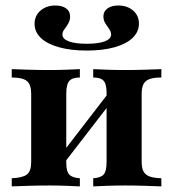

<svg xmlns="http://www.w3.org/2000/svg" viewBox="-20 -664 617 684"><path d="M312.1 0V-29Q338.7 -30.6 349.2 -42.3Q359.7 -54 359.7 -87.1V-333.1Q359.7 -364.5 349.2 -376.2Q338.7 -387.9 312.1 -387.9V-417.7Q328.2 -416.9 360.1 -415.7Q391.9 -414.5 425 -414.5Q461.3 -414.5 498.4 -415.7Q535.5 -416.9 554.8 -417.7V-387.9Q529 -387.9 513.7 -382.7Q498.4 -377.4 491.5 -364.9Q484.7 -352.4 484.7 -329.8V-87.1Q484.7 -65.3 491.5 -52.8Q498.4 -40.3 513.7 -35.1Q529 -29.8 554.8 -29V0Q535.5 -0.8 498.4 -2Q461.3 -3.2 425 -3.2Q391.9 -3.2 360.1 -2Q328.2 -0.8 312.1 0ZM21.8 0V-29Q60.5 -30.6 75.8 -42.3Q91.1 -54 91.1 -87.1V-329.8Q91.1 -362.9 75.8 -375.4Q60.5 -387.9 21.8 -387.9V-417.7Q41.1 -416.9 80.2 -415.7Q119.4 -414.5 155.6 -414.5Q187.9 -414.5 218.1 -415.7Q248.4 -416.9 264.5 -417.7V-387.9Q237.9 -387.9 227 -375.8Q216.1 -363.7 216.1 -329.8V-83.9Q216.1 -53.2 227 -41.9Q237.9 -30.6 264.5 -29V0Q248.4 -0.8 218.1 -2Q187.9 -3.2 155.6 -3.2Q119.4 -3.2 80.2 -2Q41.1 -0.8 21.8 0ZM206.5 -80.6 187.9 -100.8 369.4 -336.3 388.7 -316.9ZM288.7 -483.9Q232.3 -483.9 190.3 -495.6Q148.4 -507.3 125.8 -528.6Q103.2 -550 103.2 -579Q103.2 -608.1 124.2 -626.2Q145.2 -644.4 177.4 -644.4Q201.6 -644.4 215.7 -633.9Q229.8 -623.4 229.8 -605.6Q229.8 -591.9 223.4 -580.6Q216.9 -569.4 209.7 -560.1Q202.4 -550.8 202.4 -541.1Q202.4 -525 225.4 -516.5Q248.4 -508.1 288.7 -508.1Q329.8 -508.1 352.8 -516.5Q375.8 -525 375.8 -541.1Q375.8 -550.8 369 -560.5Q362.1 -570.2 355.2 -581Q348.4 -591.9 348.4 -605.6Q348.4 -623.4 362.9 -633.9Q377.4 -644.4 401.6 -644.4Q433.9 -644.4 454.4 -626.2Q475 -608.1 475 -579.8Q475 -550.8 452.4 -529Q429.8 -507.3 387.9 -495.6Q346 -483.9 288.7 -483.9Z"/></svg>

Font: Playfair 5pt SemiExpanded Light ExtraBold
Style: Regular
Weight: 800
Version: Version 2.001;gftools[0.9.30]